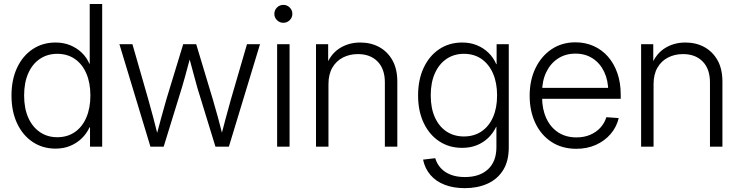

<svg xmlns="http://www.w3.org/2000/svg" viewBox="-20 -748 3771 979"><path d="M263.2 9.8Q197.3 9.8 146.5 -24.2Q95.7 -58.1 67.1 -119.1Q38.6 -180.2 38.6 -260.7Q38.6 -341.8 67.1 -402.6Q95.7 -463.4 146.5 -497.3Q197.3 -531.2 263.2 -531.2Q304.7 -531.2 338.6 -517.1Q372.6 -502.9 397.5 -478.8Q422.4 -454.6 435.5 -423.3H437.5V-727.5H501V0H439V-98.6H436.5Q421.9 -66.9 396.7 -42.5Q371.6 -18.1 338.1 -4.2Q304.7 9.8 263.2 9.8ZM272 -48.3Q323.7 -48.3 361.8 -74.7Q399.9 -101.1 420.4 -149.2Q440.9 -197.3 440.9 -261.2Q440.9 -325.2 420.4 -373Q399.9 -420.9 361.8 -447.3Q323.7 -473.6 272 -473.6Q222.2 -473.6 183.8 -448Q145.5 -422.4 124.3 -374.8Q103 -327.1 103 -261.2Q103 -194.8 124.5 -147.2Q146 -99.6 184.1 -74Q222.2 -48.3 272 -48.3Z M747.1 0 588.9 -522.5H655.3L735.8 -242.2Q749 -196.8 761.5 -148.4Q773.9 -100.1 786.6 -50.3H775.9Q789.1 -99.6 802.2 -148.2Q815.4 -196.8 828.6 -242.2L914.1 -522.5H980.5L1064.9 -242.2Q1078.6 -196.8 1091.6 -148.4Q1104.5 -100.1 1117.2 -50.3H1106Q1119.1 -99.6 1131.8 -148.2Q1144.5 -196.8 1157.7 -242.2L1239.3 -522.5H1305.7L1147 0H1078.6L986.8 -298.8Q979 -327.6 970.7 -357.4Q962.4 -387.2 954.6 -417.2Q946.8 -447.3 938.5 -476.6H956.1Q947.8 -447.3 939.7 -417.2Q931.6 -387.2 923.6 -357.4Q915.5 -327.6 906.7 -298.8L814.5 0Z M1393.1 0V-522.5H1456.5V0ZM1424.8 -631.8Q1405.8 -631.8 1392.3 -645.3Q1378.9 -658.7 1378.9 -677.2Q1378.9 -696.3 1392.3 -709.7Q1405.8 -723.1 1424.8 -723.1Q1443.8 -723.1 1457.3 -709.7Q1470.7 -696.3 1470.7 -677.2Q1470.7 -658.7 1457.3 -645.3Q1443.8 -631.8 1424.8 -631.8Z M1654.8 -319.3V0H1591.3V-522.5H1653.3V-398.9H1637.7Q1660.2 -467.3 1707.8 -499.3Q1755.4 -531.2 1816.9 -531.2Q1871.1 -531.2 1913.6 -508.1Q1956.1 -484.9 1981 -440.7Q2005.9 -396.5 2005.9 -331.5V0H1942.4V-327.6Q1942.4 -396.5 1905.3 -434.3Q1868.2 -472.2 1805.2 -472.2Q1762.7 -472.2 1728.8 -454.8Q1694.8 -437.5 1674.8 -403.3Q1654.8 -369.1 1654.8 -319.3Z M2350.1 211.4Q2292 211.4 2247.3 194.1Q2202.6 176.8 2174.6 144Q2146.5 111.3 2137.2 65.9L2199.2 58.6Q2208 87.9 2227.8 109.4Q2247.6 130.9 2278.3 142.8Q2309.1 154.8 2350.1 154.8Q2425.8 154.8 2468.5 115Q2511.2 75.2 2511.2 2.4V-101.1H2509.8Q2494.6 -69.3 2469.7 -45.2Q2444.8 -21 2411.4 -7.6Q2377.9 5.9 2336.4 5.9Q2270.5 5.9 2220 -27.3Q2169.4 -60.5 2140.6 -120.8Q2111.8 -181.2 2111.8 -261.2Q2111.8 -341.8 2140.4 -402.6Q2168.9 -463.4 2219.7 -497.3Q2270.5 -531.2 2336.9 -531.2Q2377.9 -531.2 2411.9 -517.3Q2445.8 -503.4 2471.2 -478.5Q2496.6 -453.6 2510.3 -420.9H2512.2V-522.5H2574.2V2.9Q2574.2 74.2 2544.9 120.4Q2515.6 166.5 2464.8 189Q2414.1 211.4 2350.1 211.4ZM2345.2 -52.2Q2397 -52.2 2435.1 -77.9Q2473.1 -103.5 2493.9 -150.6Q2514.6 -197.8 2514.6 -261.7Q2514.6 -325.7 2493.9 -373.3Q2473.1 -420.9 2435.3 -447.3Q2397.5 -473.6 2345.2 -473.6Q2295.4 -473.6 2257.3 -448Q2219.2 -422.4 2197.8 -375Q2176.3 -327.6 2176.3 -261.7Q2176.3 -195.8 2197.8 -148.9Q2219.2 -102.1 2257.3 -77.1Q2295.4 -52.2 2345.2 -52.2Z M2918.9 10.7Q2845.7 10.7 2792.2 -24.2Q2738.8 -59.1 2709.7 -120.4Q2680.7 -181.6 2680.7 -259.8Q2680.7 -338.9 2710.4 -400.4Q2740.2 -461.9 2792.7 -497.1Q2845.2 -532.2 2914.1 -532.2Q2964.4 -532.2 3006.6 -513.4Q3048.8 -494.6 3079.8 -459.5Q3110.8 -424.3 3127.9 -375.2Q3145 -326.2 3145 -265.6V-244.1H2716.3V-299.8H3108.9L3081.5 -281.2Q3081.5 -338.4 3060.5 -382.1Q3039.6 -425.8 3002 -450.2Q2964.4 -474.6 2914.1 -474.6Q2863.3 -474.6 2825 -449.5Q2786.6 -424.3 2765.4 -380.1Q2744.1 -335.9 2744.1 -277.8V-252Q2744.1 -191.9 2765.4 -145.5Q2786.6 -99.1 2825.9 -73.2Q2865.2 -47.4 2919.4 -47.4Q2958 -47.4 2989 -60.5Q3020 -73.7 3041.3 -96.9Q3062.5 -120.1 3071.8 -150.4L3134.8 -146Q3124 -100.1 3093.5 -64.7Q3063 -29.3 3018.3 -9.3Q2973.6 10.7 2918.9 10.7Z M3312.5 -319.3V0H3249V-522.5H3311V-398.9H3295.4Q3317.9 -467.3 3365.5 -499.3Q3413.1 -531.2 3474.6 -531.2Q3528.8 -531.2 3571.3 -508.1Q3613.8 -484.9 3638.7 -440.7Q3663.6 -396.5 3663.6 -331.5V0H3600.1V-327.6Q3600.1 -396.5 3563 -434.3Q3525.9 -472.2 3462.9 -472.2Q3420.4 -472.2 3386.5 -454.8Q3352.5 -437.5 3332.5 -403.3Q3312.5 -369.1 3312.5 -319.3Z"/></svg>

Font: Inter 28pt Light
Style: Regular
Weight: 300
Designer: Rasmus Andersson
Foundry: rsms
Version: Version 4.001;git-66647c0bb